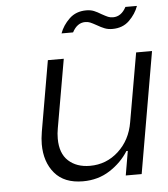

<svg xmlns="http://www.w3.org/2000/svg" viewBox="-53 -773 725 830"><g transform="rotate(-5 310.0 -358.5)"><path d="M529 0H460L478 -105H472Q442 -57 391 -24Q340 9 274 9Q193 9 151.5 -40Q110 -89 110 -166Q110 -190 115 -220L168 -526H237L185 -228Q181 -207 181 -184Q181 -120 216.5 -87.5Q252 -55 310 -55Q381 -55 433.5 -103Q486 -151 499 -228L551 -526H620ZM352 -726Q371 -726 385.5 -720Q400 -714 416 -704Q434 -694 443.5 -690Q453 -686 465 -686Q501 -686 522 -726H572Q560 -692 531.5 -664Q503 -636 458 -636Q439 -636 424 -642Q409 -648 392 -658Q374 -668 364.5 -672Q355 -676 343 -676Q308 -676 287 -636H237Q249 -670 278 -698Q307 -726 352 -726Z"/></g></svg>

Font: Be Vietnam Light
Style: Italic
Weight: 300
Italic angle: -9.222°
Designer: Gabriel Lam
Foundry: TypeRant
Version: Version 3.000